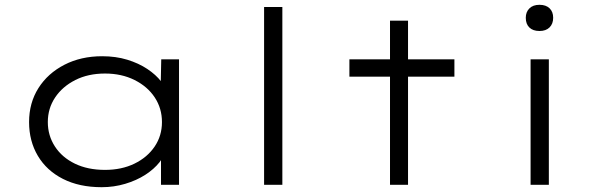

<svg xmlns="http://www.w3.org/2000/svg" viewBox="-20 -769 2499 799"><path d="M403 10Q310 10 242 -24.5Q174 -59 137.5 -120.5Q101 -182 101 -261Q101 -341 140 -402.5Q179 -464 248 -499.5Q317 -535 405 -535Q462 -535 509.5 -520.5Q557 -506 593 -482Q629 -458 650.5 -430Q672 -402 675 -374L648 -378L651 -522H725V0H650V-144L670 -153Q667 -123 644 -94Q621 -65 584.5 -41.5Q548 -18 501 -4Q454 10 403 10ZM417 -62Q486 -62 539.5 -88Q593 -114 623.5 -159Q654 -204 654 -261Q654 -318 624 -363.5Q594 -409 540 -436Q486 -463 417 -463Q347 -463 293.5 -436Q240 -409 209.5 -363.5Q179 -318 179 -261Q179 -205 208.5 -159.5Q238 -114 291.5 -88Q345 -62 417 -62Z M1079 0V-740H1155V0Z M1603 0V-683H1678V0ZM1434 -450V-522H1871V-450Z M2188 0V-522H2264V0ZM2225 -640Q2198 -640 2183 -654.5Q2168 -669 2168 -695Q2168 -719 2183 -734Q2198 -749 2225 -749Q2252 -749 2267 -734.5Q2282 -720 2282 -695Q2282 -670 2267 -655Q2252 -640 2225 -640Z"/></svg>

Font: Lexend Tera Light
Style: Regular
Weight: 300
Designer: Bonnie Shaver-Troup, Thomas Jockin
Foundry: Lexend
Version: Version 1.007